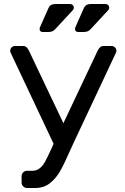

<svg xmlns="http://www.w3.org/2000/svg" viewBox="-20 -750 627 960"><path d="M260 -730H329Q338 -730 343.5 -725Q349 -720 349 -711Q349 -704 343 -698L256 -604Q244 -590 222 -590H194Q178 -590 178 -606Q178 -611 183 -621L223 -711Q228 -721 236.5 -725.5Q245 -730 260 -730ZM437 -730H506Q515 -730 520.5 -725Q526 -720 526 -711Q526 -704 520 -698L433 -604Q421 -590 399 -590H371Q355 -590 355 -606Q355 -611 360 -621L400 -711Q405 -721 413.5 -725.5Q422 -730 437 -730ZM31 -496Q31 -506 38 -513Q45 -520 55 -520H96Q114 -520 125 -496L297 -134L468 -496Q479 -520 497 -520H538Q548 -520 555 -513Q562 -506 562 -496Q562 -492 561 -489L350 -40Q342 -24 328 8Q301 70 280.5 106Q260 142 229.5 166Q199 190 156 190H115Q104 190 96 182Q88 174 88 163V131Q88 120 96 112Q104 104 115 104H141Q163 104 178.5 91.5Q194 79 205 59Q216 39 234 0L248 -31L32 -489Q31 -492 31 -496Z"/></svg>

Font: Contemporary
Style: Regular
Weight: 400
Designer: Victor Tran
Foundry: Victor Tran
Version: Version 1.100